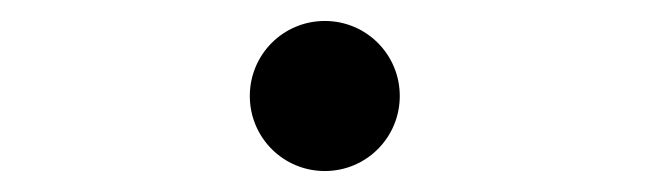

<svg xmlns="http://www.w3.org/2000/svg" viewBox="-20 -155 626 185"><path d="M293 9.8C333 9.8 365.2 -22.5 365.2 -62.5C365.2 -102.5 333 -134.8 293 -134.8C252.9 -134.8 220.7 -102.5 220.7 -62.5C220.7 -22.5 252.9 9.8 293 9.8Z"/></svg>

Font: CaskaydiaCove Nerd Font
Style: Regular
Weight: 400
Designer: Aaron Bell
Foundry: Saja Typeworks
Version: Version 2111.1;Nerd Fonts 2.3.3